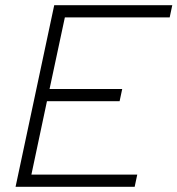

<svg xmlns="http://www.w3.org/2000/svg" viewBox="-20 -720 684 740"><path d="M40 0 189 -700H644L634 -653H230L171 -377H451L441 -330H161L101 -47H509L499 0Z"/></svg>

Font: Red Hat Text VF
Style: Italic
Weight: 300
Italic angle: -12°
Designer: Pentagram, MCKL
Foundry: Pentagram, MCKL
Version: Version 1.023